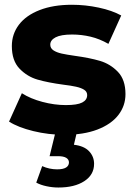

<svg xmlns="http://www.w3.org/2000/svg" viewBox="-20 -569 580 822"><path d="M18.7 -48.4 73.6 -169.9Q110.2 -146.4 161.6 -132.8Q212.9 -119.1 261.9 -119.1Q310.7 -119.1 331.9 -130.1Q353.2 -141 353.2 -162Q353.2 -176.3 340.3 -184.7Q327.3 -193 305.2 -197.8Q283 -202.7 251.6 -206.4Q185.4 -215.3 141.1 -228.1Q96.8 -240.8 63.7 -275Q30.7 -309.2 30.7 -371.8Q30.7 -423 60.9 -463Q91.1 -503 149.5 -525.8Q207.9 -548.6 287.6 -548.6Q345.6 -548.6 402.8 -536.4Q460.1 -524.2 499 -502.7L444.1 -381.2Q406.4 -402.8 367.6 -412Q328.7 -421.2 288.8 -421.2Q241.2 -421.2 218.2 -409.3Q195.2 -397.3 195.2 -377.9Q195.2 -362.7 208.6 -353.6Q222 -344.6 243.9 -339.7Q265.9 -334.9 299.1 -330.2Q364.3 -321.3 408.2 -308.3Q452 -295.3 484.6 -261.6Q517.2 -227.8 517.2 -166.1Q517.2 -116 486.6 -76.4Q455.9 -36.9 396.8 -14.3Q337.7 8.2 255.6 8.2Q187.8 8.2 122.7 -7.7Q57.6 -23.6 18.7 -48.4ZM135.2 212.8 160.6 142.2Q191.4 156 224.6 156Q250.3 156 262.8 148.2Q275.2 140.3 275.2 126.2Q275.2 114.1 263.7 106.8Q252.1 99.6 228 99.6H192.3L218.9 -8.7H310.4L296.4 50.7Q340 55.8 361.4 78.5Q382.8 101.2 382.8 132.4Q382.8 179.3 340.9 206.6Q299.1 233.8 230.1 233.8Q204.2 233.8 178.7 228.2Q153.1 222.7 135.2 212.8Z"/></svg>

Font: iiserrat Thin
Style: Regular
Weight: 100
Designer: Akira Ohta
Foundry: Akira Ohta
Version: Version 1.200;Glyphs 3.3.1 (3343)